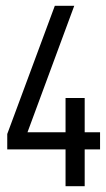

<svg xmlns="http://www.w3.org/2000/svg" viewBox="-20 -642 365 662"><path d="M38 -127V-186H325V-127ZM5 -127V-180L169 -622H236L53 -127ZM206 -304H272V0H206Z"/></svg>

Font: Teko Light Light
Style: Regular
Weight: 300
Version: Version 2.000;gftools[0.9.28.dev9+g7d2139d.d20230707]